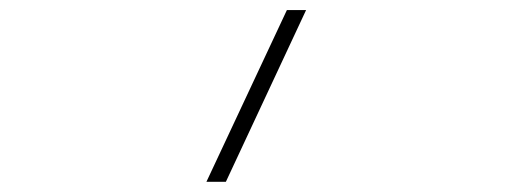

<svg xmlns="http://www.w3.org/2000/svg" viewBox="-20 -581 1017 381"><path d="M549.3 -561H587.4L428.2 -220.2H389.6Z"/></svg>

Font: BabelStone Maritime
Style: Regular
Weight: 400
Designer: Andrew West
Foundry: BabelStone
Version: Version 0.001;February 23, 2018